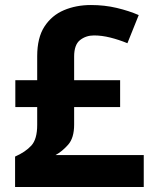

<svg xmlns="http://www.w3.org/2000/svg" viewBox="-20 -744 612 764"><path d="M342 -724Q396 -724 444.5 -712.5Q493 -701 532 -684L487 -572Q453 -586 419 -594.5Q385 -603 354 -603Q322 -603 298.5 -584.5Q275 -566 275 -519V-425H458V-318H275V-248Q275 -195 251 -168Q227 -141 201 -127H552V0H40V-121Q81 -139 104.5 -164.5Q128 -190 128 -247V-318H41V-425H128V-520Q128 -594 157 -638.5Q186 -683 234.5 -703.5Q283 -724 342 -724Z"/></svg>

Font: Noto Sans Tai Tham
Style: Bold
Weight: 700
Designer: Monotype Design Team 2013. Revised by David WIlliams 2020
Foundry: Monotype Imaging Inc.
Version: Version 2.002; ttfautohint (v1.8.4.7-5d5b)